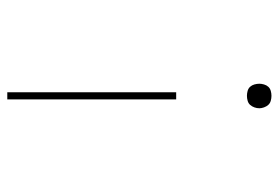

<svg xmlns="http://www.w3.org/2000/svg" viewBox="-142 -426 783 540"><g transform="rotate(90 250.0 -156.5)"><path d="M250 -459Q243 -459 236 -461Q229 -463 224.5 -468Q220 -473 218 -480Q216 -487 216 -494Q216 -500 218 -507Q220 -514 224.5 -519Q229 -524 236 -526Q243 -528 250 -528Q257 -528 264 -526Q271 -524 275.5 -519Q280 -514 282.5 -507Q285 -500 285 -494Q285 -487 282.5 -480Q280 -473 275.5 -468Q271 -463 264 -461Q257 -459 250 -459ZM240 215V-260H260V215Z"/></g></svg>

Font: Iosevka Thin
Style: Regular
Weight: 100
Monospace: yes
Designer: Belleve Invis
Foundry: Belleve Invis
Version: Version 32.5.0; ttfautohint (v1.8.4)